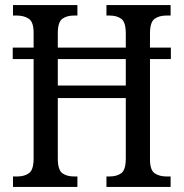

<svg xmlns="http://www.w3.org/2000/svg" viewBox="-20 -734 721 754"><path d="M31 0V-41H48Q76 -41 94 -54Q112 -67 112 -112V-502H30V-547H112V-605Q112 -648 93 -660.5Q74 -673 45 -673H31V-714H284V-673H271Q242 -673 224.5 -660Q207 -647 207 -603V-547H474V-602Q474 -647 456.5 -660Q439 -673 410 -673H398V-714H650V-673H634Q605 -673 587 -660Q569 -647 569 -602V-547H651V-502H569V-108Q569 -66 587.5 -53.5Q606 -41 634 -41H650V0H398V-41H410Q439 -41 456.5 -54Q474 -67 474 -113V-349H207V-112Q207 -67 224.5 -54Q242 -41 271 -41H284V0ZM207 -398H474V-502H207Z"/></svg>

Font: Noto Serif Sinhala Condensed
Style: Regular
Weight: 400
Width: 3
Designer: Jelle Bosma - Monotype Design Team
Foundry: Monotype Imaging Inc.
Version: Version 2.007; ttfautohint (v1.8.4.7-5d5b)